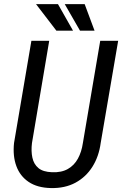

<svg xmlns="http://www.w3.org/2000/svg" viewBox="-20 -911 599 941"><path d="M471.2 -710.9H559.1L473.6 -210.9Q464.8 -144.5 433.1 -94Q401.4 -43.5 349.9 -15.6Q298.3 12.2 229.5 10.7Q163.1 9.3 120.6 -19.3Q78.1 -47.9 60.1 -97.2Q42 -146.5 48.8 -210.4L133.8 -710.9H221.2L136.7 -210Q131.8 -170.4 138.7 -138.4Q145.5 -106.4 168.2 -87.4Q190.9 -68.4 234.9 -66.9Q281.2 -64.9 312.5 -82.8Q343.8 -100.6 361.8 -133.5Q379.9 -166.5 386.2 -210ZM337.9 -760.7 264.2 -890.6H156.7L256.3 -760.7ZM443.4 -760.7 395 -890.6H297.4L372.1 -760.7Z"/></svg>

Font: Roboto Condensed
Style: Italic
Weight: 400
Italic angle: -12°
Designer: Christian Robertson
Foundry: Google
Version: Version 3.0